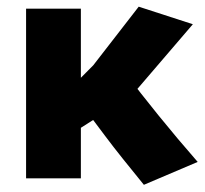

<svg xmlns="http://www.w3.org/2000/svg" viewBox="-20 -521 598 561"><path d="M400.4 19Q366.2 -22.9 338.9 -57.1Q311.5 -91.3 286.4 -124.8Q261.2 -158.2 232.4 -196.8L282.2 -189.5L150.9 -106L216.3 -208.5V0H56.2V-495.6H216.3V-265.6L181.6 -258.8L252.4 -330.1L385.3 -501.5L543.5 -450.2L337.9 -210.4L343.8 -310.5Q388.7 -251 442.9 -184.1Q497.1 -117.2 557.6 -47.9Z"/></svg>

Font: Anaheim ExtraBold
Style: Regular
Weight: 800
Version: Version 2.001